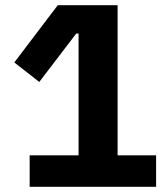

<svg xmlns="http://www.w3.org/2000/svg" viewBox="-20 -718 640 738"><path d="M94 0H580V-121H432V-698H202L35 -478L131 -403L273 -589H282V-121H94Z"/></svg>

Font: Braiins Sans
Style: Bold
Weight: 700
Designer: Mike Abbink, Paul van der Laan, Pieter van Rosmalen, Jiri Chlebus, Lubos Buracinsky
Foundry: Bold Monday, Sudetype
Version: Version 1.000;hotconv 1.0.109;makeotfexe 2.5.65596